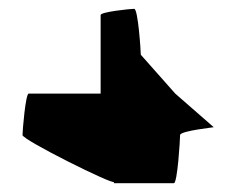

<svg xmlns="http://www.w3.org/2000/svg" viewBox="-20 -630 555 435"><path d="M31 -324C31 -313 238 -210 238 -218V-215H374C382 -215 388 -313 388 -324C388 -334 472 -342 464 -342L377 -418L299 -506C299 -513 293 -610 284 -610C275 -610 208 -603 208 -596V-418H45C38 -418 31 -334 31 -324Z"/></svg>

Font: Ampere
Style: Cnd
Weight: 400
Version: Version 1